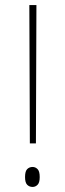

<svg xmlns="http://www.w3.org/2000/svg" viewBox="-20 -734 256 759"><path d="M98 -167 96 -714H124L122 -167ZM109 5Q96 5 87.5 -3.5Q79 -12 79 -34Q79 -57 87.5 -65.5Q96 -74 109 -74Q120 -74 128.5 -65.5Q137 -57 137 -34Q137 -12 128.5 -3.5Q120 5 109 5Z"/></svg>

Font: Noto Serif Georgian ExtraCondensed Thin
Style: Regular
Weight: 100
Width: 2
Designer: Monotype Design Team, Akaki Razmadze
Foundry: Google LLC
Version: Version 2.003; ttfautohint (v1.8.4.7-5d5b)